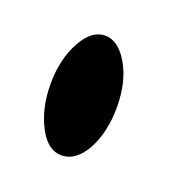

<svg xmlns="http://www.w3.org/2000/svg" viewBox="-50 -204 218 244"><g transform="rotate(20 59.0 -82.0)"><path d="M24.9 -23.4Q11.7 -47.9 11.7 -81.5Q11.7 -115.2 25.4 -139.6Q38.1 -162.6 56.2 -162.6Q74.2 -162.6 87.6 -139.4Q101.1 -116.2 101.1 -81.8Q101.1 -47.4 87.4 -22.9Q74.2 -0.5 55.7 -0.5Q37.1 -0.5 24.9 -23.4Z"/></g></svg>

Font: Scarab Serif
Style: Condensed-Light
Weight: 300
Designer: John Roberts
Foundry: Scarab
Version: 1.0